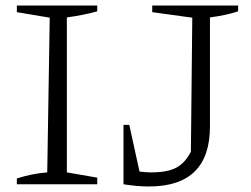

<svg xmlns="http://www.w3.org/2000/svg" viewBox="-20 -667 910 695"><path d="M41 0V-21Q69 -30 96.5 -35.5Q124 -41 151 -43L160 -603L41 -623V-647H332V-626Q307 -619 279.5 -613.5Q252 -608 222 -604V-43L332 -24V0ZM427 0V-215H448L485 -46Q508 -43 527 -43Q586 -43 618 -60Q650 -77 671 -118L676 -603L531 -623V-647H842V-626Q821 -619 796 -613.5Q771 -608 740 -604V-209Q740 8 519 8Q498 8 475 6Q452 4 427 0Z"/></svg>

Font: Piazzolla Light
Style: Regular
Weight: 300
Designer: Juan Pablo del Peral
Foundry: Huerta Tipografica
Version: Version 1.330